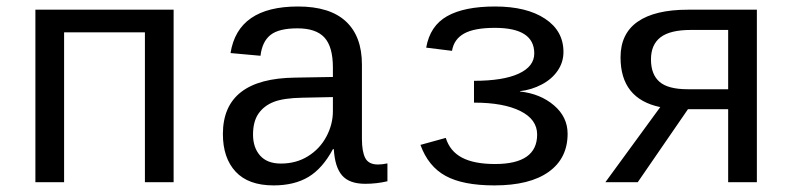

<svg xmlns="http://www.w3.org/2000/svg" viewBox="-20 -558 2440 588"><path d="M511.7 -528.3V0H423.8V-459H176.3V0H88.4V-528.3Z M1137.7 -54.2Q1150.4 -54.2 1166.5 -57.6V-2.9Q1133.3 4.9 1098.6 4.9Q1049.8 4.9 1027.6 -20.8Q1005.4 -46.4 1002.4 -101.1H999.5Q967.8 -42 924.6 -16.1Q881.3 9.8 817.9 9.8Q740.7 9.8 701.7 -32.2Q662.6 -74.2 662.6 -147.5Q662.6 -317.9 884.3 -320.3L999.5 -322.3V-351.1Q999.5 -415 973.6 -443.1Q947.8 -471.2 891.1 -471.2Q833.5 -471.2 808.1 -450.7Q782.7 -430.2 777.8 -387.2L686 -395.5Q708.5 -538.1 892.6 -538.1Q990.2 -538.1 1039.3 -492.4Q1088.4 -446.8 1088.4 -360.4V-132.8Q1088.4 -93.8 1098.6 -74Q1108.9 -54.2 1137.7 -54.2ZM840.3 -57.1Q887.2 -57.1 923.3 -79.6Q959.5 -102.1 979.5 -139.6Q999.5 -177.2 999.5 -217.3V-260.7L906.7 -258.8Q849.1 -257.8 818.8 -246.1Q788.6 -234.4 771.7 -210.2Q754.9 -186 754.9 -146Q754.9 -106 776.6 -81.5Q798.3 -57.1 840.3 -57.1Z M1494.1 9.8Q1397.9 9.8 1344.7 -19.3Q1291.5 -48.3 1267.6 -114.3L1345.2 -135.7Q1357.9 -94.7 1395 -75.2Q1432.1 -55.7 1496.1 -55.7Q1625 -55.7 1625 -146Q1625 -192.4 1573.5 -218Q1522 -243.7 1431.6 -243.7V-310.5Q1521 -310.5 1568.6 -332.5Q1616.2 -354.5 1616.2 -394.5Q1616.2 -472.7 1495.6 -472.7Q1432.6 -472.7 1401.4 -455.3Q1370.1 -438 1364.3 -402.3L1285.2 -412.1Q1296.9 -479 1349.4 -508.5Q1401.9 -538.1 1496.1 -538.1Q1592.8 -538.1 1649.2 -500.7Q1705.6 -463.4 1705.6 -398.9Q1705.6 -367.2 1687.7 -341.3Q1669.9 -315.4 1638.7 -299.1Q1607.4 -282.7 1572.3 -278.8V-277.8Q1634.8 -271 1676.5 -235.4Q1718.3 -199.7 1718.3 -148.4Q1718.3 -73.2 1660.4 -31.7Q1602.5 9.8 1494.1 9.8Z M2086.9 -223.6 1933.1 0H1834L2002 -230Q1880.4 -255.4 1880.4 -382.3Q1880.4 -455.1 1933.1 -491.7Q1985.8 -528.3 2086.9 -528.3H2297.9V0H2210V-223.6ZM2210 -466.3H2095.7Q2032.2 -466.3 2002.9 -443.8Q1973.6 -421.4 1973.6 -376Q1973.6 -330.1 1999.8 -307.4Q2025.9 -284.7 2086.4 -284.7H2210Z"/></svg>

Font: Courier New
Style: Regular
Weight: 400
Designer: Steve Matteson
Foundry: Ascender Corporation
Version: Version 2.00.3